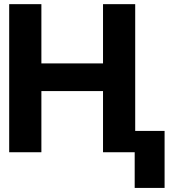

<svg xmlns="http://www.w3.org/2000/svg" viewBox="-20 -739 845 932"><path d="M24.6 0V-718.8H180.9V-431.2H480.1V-718.8H636.3V0H480.1V-296.9H180.9V0ZM778.9 -103.5V173.2H633.8V-103.5Z"/></svg>

Font: Inter Display V
Style: Regular
Weight: 400
Designer: Rasmus Andersson
Foundry: rsms
Version: Version 3.015;git-src